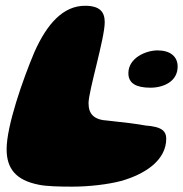

<svg xmlns="http://www.w3.org/2000/svg" viewBox="-20 -628 651 682"><path d="M117 28C144.5 34 193.5 35 236.5 35C297 35 363.5 27 409.5 15C498 -10 570.5 -60 570.5 -135.5C570.5 -149.5 566 -158.5 558 -165.5C546 -175.5 522.5 -180.5 498 -182C469 -187.5 417.5 -194 363.5 -199.5C314 -202 294.5 -222.5 294.5 -261.5C294.5 -305 352 -491.5 352 -549C352 -585.5 335 -607.5 282 -607.5C206 -607.5 148 -546 102 -442.5C61.5 -346.5 3.5 -181.5 3.5 -98C3.5 -29 36.5 12 117 28ZM514.5 -316.5C561.5 -316.5 611 -339 611 -391.5C611 -428 584 -449 539.5 -449C498 -449 436 -422 436 -368C436 -330.5 466 -316.5 514.5 -316.5Z"/></svg>

Font: Gluten
Style: Bold Italic
Weight: 700
Italic angle: -13°
Designer: Tyler Finck
Foundry: Etcetera Type Company
Version: Version 0.920